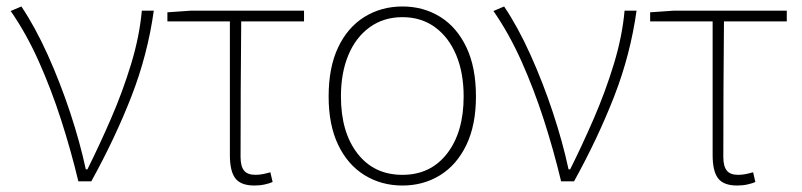

<svg xmlns="http://www.w3.org/2000/svg" viewBox="-20 -560 2478 593"><path d="M222 0Q199 -96 168.5 -190.5Q138 -285 99.5 -371Q61 -457 13 -526L46 -540Q89 -476 127.5 -390.5Q166 -305 196.5 -213Q227 -121 245 -37H250Q287 -111 323 -194Q359 -277 385 -362.5Q411 -448 418 -527H455Q436 -391 386 -262.5Q336 -134 262 0Z M766 13Q724 13 707 -9Q690 -31 690 -81V-494H497V-522L569 -527H919V-494H725Q724 -388 723.5 -284Q723 -180 723 -75Q723 -47 733.5 -33.5Q744 -20 769 -20Q781 -20 793 -22.5Q805 -25 815 -28L822 2Q814 6 798.5 9.5Q783 13 766 13Z M1223 13Q1158 13 1106 -19Q1054 -51 1024.5 -112.5Q995 -174 995 -262Q995 -352 1024.5 -414Q1054 -476 1106 -508Q1158 -540 1223 -540Q1288 -540 1339.5 -508Q1391 -476 1420.5 -414Q1450 -352 1450 -262Q1450 -174 1420.5 -112.5Q1391 -51 1339.5 -19Q1288 13 1223 13ZM1223 -20Q1310 -20 1361 -86Q1412 -152 1412 -262Q1412 -335 1389 -390Q1366 -445 1323.5 -476Q1281 -507 1223 -507Q1165 -507 1122 -476Q1079 -445 1056 -390Q1033 -335 1033 -262Q1033 -152 1084 -86Q1135 -20 1223 -20Z M1713 0Q1690 -96 1659.5 -190.5Q1629 -285 1590.5 -371Q1552 -457 1504 -526L1537 -540Q1580 -476 1618.5 -390.5Q1657 -305 1687.5 -213Q1718 -121 1736 -37H1741Q1778 -111 1814 -194Q1850 -277 1876 -362.5Q1902 -448 1909 -527H1946Q1927 -391 1877 -262.5Q1827 -134 1753 0Z M2257 13Q2215 13 2198 -9Q2181 -31 2181 -81V-494H1988V-522L2060 -527H2410V-494H2216Q2215 -388 2214.5 -284Q2214 -180 2214 -75Q2214 -47 2224.5 -33.5Q2235 -20 2260 -20Q2272 -20 2284 -22.5Q2296 -25 2306 -28L2313 2Q2305 6 2289.5 9.5Q2274 13 2257 13Z"/></svg>

Font: Source Han Sans SC ExtraLight
Style: Regular
Weight: 250
Designer: Ryoko NISHIZUKA 西塚涼子 (kana, bopomofo & ideographs); Paul D. Hunt (Latin, Greek & Cyrillic); Sandoll Communications 산돌커뮤니
Foundry: Adobe
Version: Version 2.004;hotconv 1.0.118;makeotfexe 2.5.65603